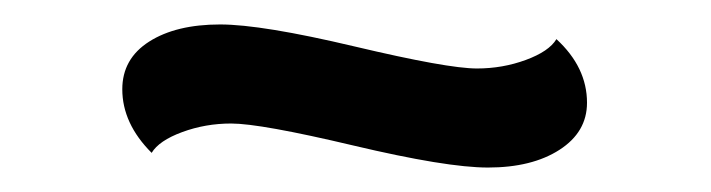

<svg xmlns="http://www.w3.org/2000/svg" viewBox="-20 -307 581 157"><path d="M379 -170Q345 -170 269 -188Q193 -206 169 -206Q148 -206 129 -199Q110 -192 104 -182Q80 -206 80 -234Q80 -259 102 -273Q124 -287 160 -287Q194 -287 270 -269Q346 -251 370 -251Q391 -251 410 -258Q429 -265 435 -275Q460 -252 460 -223Q460 -199 437.5 -184.5Q415 -170 379 -170Z"/></svg>

Font: Sansita
Style: Regular
Weight: 400
Designer: Pablo Cosgaya
Foundry: Omnibus-Type
Version: Version 1.006;hotconv 1.0.109;makeotfexe 2.5.65596